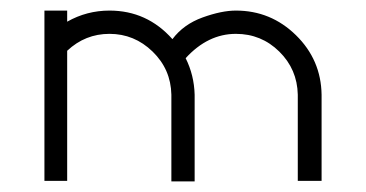

<svg xmlns="http://www.w3.org/2000/svg" viewBox="-20 -344 692 363"><path d="M426 -324Q492 -324 539.5 -277.5Q587 -231 588 -165V-164V-2H543V-164V-165Q542 -213 508 -246.5Q474 -280 426 -280Q373 -280 331 -234Q347 -202 348 -165V-163V-1H304V-163V-165Q303 -213 268.5 -246.5Q234 -280 187 -280Q141 -280 107 -248V-2H64V-324H107V-303Q144 -324 187 -324Q258 -324 306 -270Q327 -298 363 -311Q399 -324 426 -324Z"/></svg>

Font: HiLo-Deco
Style: Deco
Weight: 500
Version: Version 001.000